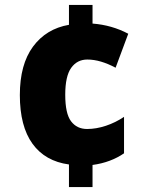

<svg xmlns="http://www.w3.org/2000/svg" viewBox="-20 -744 593 774"><path d="M353 -649Q431 -643 497 -608L446 -471Q416 -487 387.5 -495.5Q359 -504 332 -504Q291 -504 267 -470.5Q243 -437 243 -362Q243 -286 266.5 -255Q290 -224 331 -224Q368 -224 407 -237Q446 -250 480 -273V-126Q454 -108 422 -96Q390 -84 353 -79V10H258V-81Q162 -94 111 -164.5Q60 -235 60 -361Q60 -484 113 -556Q166 -628 258 -644V-724H353Z"/></svg>

Font: Noto Sans Gujarati SemiCondensed Black
Style: Regular
Weight: 900
Width: 4
Designer: Jelle Bosma - Monotype Design Team, Universal Thirst
Foundry: Monotype Imaging Inc.
Version: Version 2.106; ttfautohint (v1.8.4.7-5d5b)